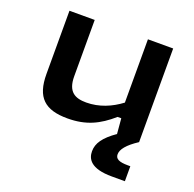

<svg xmlns="http://www.w3.org/2000/svg" viewBox="-132 -670 1041 1029"><g transform="rotate(20 389.0 -155.5)"><path d="M93 -534V-174C93 -39.5 151 12 279.5 12C385.5 12 455.5 -22.5 530 -87.5H551L558.5 -0.5C491 47 464 86 464 132C464 175 488 223 610 223H684.5V137.5H671C619 137.5 598.5 126 598.5 100.5C598.5 72.5 623.5 40 684.5 0V-534H540.5V-173C485 -131 418.5 -102.5 345 -102.5C281.5 -102.5 237 -123.5 237 -213V-534Z"/></g></svg>

Font: Monaspace Neon Wide
Style: Bold
Weight: 700
Width: 7
Designer: Riley Cran & the Lettermatic Team
Foundry: Lettermatic
Version: Version 1.000 (Monaspace Neon)